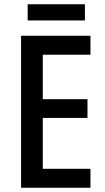

<svg xmlns="http://www.w3.org/2000/svg" viewBox="-20 -882 495 902"><path d="M405 0H79V-714H405V-625H181V-416H391V-328H181V-89H405ZM379 -862V-786H110V-862Z"/></svg>

Font: Noto Sans Telugu Condensed Medium
Style: Regular
Weight: 500
Width: 3
Designer: Jelle Bosma - Monotype Design Team
Foundry: Monotype Imaging Inc.
Version: Version 2.005; ttfautohint (v1.8.4.7-5d5b)